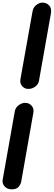

<svg xmlns="http://www.w3.org/2000/svg" viewBox="-32 -1021 412 1470"><path d="M223.5 -158.5 130.5 369.5Q126 391 110.2 409.8Q94.5 428.5 57.5 428.5Q23.5 428.5 3.5 406.5Q-16.5 384.5 -11.5 354.5L81.5 -169.5Q87 -198.5 111.5 -216Q136 -233.5 160.5 -233.5Q190 -233.5 209.5 -212.2Q229 -191 223.5 -158.5ZM124.5 -415 217.5 -936Q223 -965.5 246.5 -983.2Q270 -1001 293 -1001Q324 -1001 344.2 -979.5Q364.5 -958 358 -919L266.5 -403Q261.5 -375.5 238.5 -358.5Q215.5 -341.5 191 -340.5Q160.5 -337.5 139.5 -359.5Q118.5 -381.5 124.5 -415Z"/></svg>

Font: Edu VIC WA NT Hand
Style: Regular
Weight: 400
Designer: Tina and Corey Anderson, Eben Sorkin, Mirko Velimirovic
Foundry: Google for Education
Version: Version 1.000